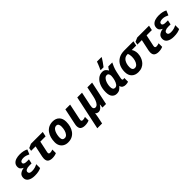

<svg xmlns="http://www.w3.org/2000/svg" viewBox="311 -2377 4197 4197"><g transform="rotate(-45 2410.0 -278.0)"><path d="M235.8 9.8Q139.2 9.8 79.1 -26.9Q19 -63.5 19 -133.8Q19 -203.6 63 -238.3Q106.9 -272.9 179.2 -285.2V-289.1Q146 -301.8 122.1 -328.4Q98.1 -355 98.1 -394Q98.1 -453.6 130.4 -489.3Q162.6 -524.9 214.6 -540.5Q266.6 -556.2 326.2 -556.2Q389.2 -556.2 437.5 -545.2Q485.8 -534.2 522.9 -514.2L478 -405.8Q442.9 -423.3 408.2 -434.6Q373.5 -445.8 330.1 -445.8Q288.1 -445.8 260 -431.6Q231.9 -417.5 231.9 -384.8Q231.9 -335.9 328.1 -335.9H394L372.1 -232.9H299.8Q243.2 -232.9 208.5 -214.8Q173.8 -196.8 173.8 -162.1Q173.8 -105 259.8 -105Q317.9 -105 358.6 -118.4Q399.4 -131.8 432.1 -148.9V-28.8Q396 -10.7 348.6 -0.5Q301.3 9.8 235.8 9.8Z M777.3 9.8Q712.9 9.8 674.1 -17.6Q635.3 -44.9 635.3 -116.2Q635.3 -141.1 641.1 -170.9L697.3 -434.1H559.1L573.2 -505.9L666 -545.9H1031.2L1007.3 -434.1H844.2L788.1 -170.9Q785.2 -156.2 785.2 -145Q785.2 -125.5 796.9 -117.2Q808.6 -108.9 828.1 -108.9Q848.1 -108.9 866.5 -113.5Q884.8 -118.2 907.2 -126V-16.1Q883.8 -4.9 850.8 2.4Q817.9 9.8 777.3 9.8Z M1265.1 9.8Q1203.6 9.8 1156.5 -15.6Q1109.4 -41 1082.8 -88.1Q1056.2 -135.3 1056.2 -200.2Q1056.2 -272.5 1074.2 -336.9Q1092.3 -401.4 1128.4 -450.7Q1164.6 -500 1219 -528.1Q1273.4 -556.2 1346.2 -556.2Q1441.4 -556.2 1497.3 -499Q1553.2 -441.9 1553.2 -339.8Q1553.2 -270.5 1536.1 -207.5Q1519 -144.5 1483.6 -95.7Q1448.2 -46.9 1393.8 -18.6Q1339.4 9.8 1265.1 9.8ZM1277.3 -109.9Q1317.9 -109.9 1346.4 -142.8Q1375 -175.8 1390.1 -228.5Q1405.3 -281.2 1405.3 -339.8Q1405.3 -381.3 1389.9 -408.7Q1374.5 -436 1335.4 -436Q1301.8 -436 1277.1 -413.6Q1252.4 -391.1 1236.3 -355.2Q1220.2 -319.3 1212.2 -278.3Q1204.1 -237.3 1204.1 -200.2Q1204.1 -109.9 1277.3 -109.9Z M1786.1 9.8Q1721.7 9.8 1682.9 -17.6Q1644 -44.9 1644 -116.2Q1644 -127.9 1646.2 -144.8Q1648.4 -161.6 1655.3 -192.9L1730 -545.9H1877L1801.3 -184.1Q1795.4 -155.8 1795.4 -144Q1795.4 -108.9 1837.4 -108.9Q1857.4 -108.9 1875.5 -113.5Q1893.6 -118.2 1916 -126V-16.1Q1893.1 -4.9 1859.9 2.4Q1826.7 9.8 1786.1 9.8Z M1931.2 240.2 2098.1 -545.9H2245.1L2179.2 -231Q2171.4 -194.3 2171.4 -169.9Q2171.4 -140.6 2186.8 -124.8Q2202.1 -108.9 2225.6 -108.9Q2260.7 -108.9 2287.1 -137.7Q2313.5 -166.5 2332.3 -214.1Q2351.1 -261.7 2362.3 -316.9L2410.2 -545.9H2557.1L2441.4 0H2331.5L2340.3 -85.9H2335.4Q2308.6 -40 2276.6 -15.1Q2244.6 9.8 2205.6 9.8Q2180.7 9.8 2161.9 0.2Q2143.1 -9.3 2133.3 -22.9H2128.4Q2125.5 0 2121.6 29.5Q2117.7 59.1 2112.3 84L2079.6 240.2Z M2767.1 9.8Q2702.6 9.8 2660.4 -38.1Q2618.2 -85.9 2618.2 -188Q2618.2 -293 2650.6 -376.2Q2683.1 -459.5 2741.2 -507.8Q2799.3 -556.2 2875 -556.2Q2927.7 -556.2 2956.3 -532.2Q2984.9 -508.3 3004.4 -472.2H3008.3Q3016.6 -488.8 3029.5 -510.5Q3042.5 -532.2 3056.2 -545.9H3180.2Q3163.1 -513.7 3138.7 -454.8Q3114.3 -396 3100.1 -329.1L3067.4 -172.9Q3064.5 -158.2 3064.5 -147Q3064.5 -115.2 3094.2 -115.2Q3101.6 -115.2 3110.8 -117.2Q3120.1 -119.1 3126 -121.1V-4.9Q3115.2 0 3094 4.9Q3072.8 9.8 3045.4 9.8Q2999.5 9.8 2968.5 -9Q2937.5 -27.8 2926.3 -70.8H2922.4Q2895.5 -38.6 2861.1 -14.4Q2826.7 9.8 2767.1 9.8ZM2832 -108.9Q2872.6 -108.9 2898.9 -144.5Q2925.3 -180.2 2940.4 -234.9Q2947.8 -261.2 2953.4 -293Q2959 -324.7 2959 -351.1Q2959 -390.1 2943.4 -413.6Q2927.7 -437 2896 -437Q2867.2 -437 2843.5 -415.8Q2819.8 -394.5 2802.7 -359.9Q2785.6 -325.2 2776.4 -283.9Q2767.1 -242.7 2767.1 -202.1Q2767.1 -108.9 2832 -108.9ZM2883.3 -606V-621.1Q2895.5 -644.5 2908.9 -675.8Q2922.4 -707 2935.1 -738.8Q2947.8 -770.5 2956.5 -795.9H3095.2V-784.2Q3071.3 -745.1 3040 -699.2Q3008.8 -653.3 2971.2 -606Z M3436 9.8Q3340.3 9.8 3282.2 -46.4Q3224.1 -102.5 3224.1 -207Q3224.1 -305.7 3261 -382.1Q3297.9 -458.5 3370.8 -502.2Q3443.8 -545.9 3552.2 -545.9H3834L3811 -437H3672.4Q3690.4 -415.5 3703.4 -377Q3716.3 -338.4 3716.3 -288.1Q3716.3 -262.2 3708.7 -224.6Q3701.2 -187 3682.9 -146.2Q3664.6 -105.5 3632.6 -70.1Q3600.6 -34.7 3552.2 -12.5Q3503.9 9.8 3436 9.8ZM3445.3 -109.9Q3485.8 -109.9 3514.4 -141.4Q3543 -172.9 3558.1 -223.9Q3573.2 -274.9 3573.2 -333Q3573.2 -365.2 3567.6 -390.4Q3562 -415.5 3553.2 -437H3539.1Q3481.4 -437 3444.3 -403.8Q3407.2 -370.6 3389.6 -318.6Q3372.1 -266.6 3372.1 -210Q3372.1 -109.9 3445.3 -109.9Z M4062.5 9.8Q3998 9.8 3959.2 -17.6Q3920.4 -44.9 3920.4 -116.2Q3920.4 -141.1 3926.3 -170.9L3982.4 -434.1H3844.2L3858.4 -505.9L3951.2 -545.9H4316.4L4292.5 -434.1H4129.4L4073.2 -170.9Q4070.3 -156.2 4070.3 -145Q4070.3 -125.5 4082 -117.2Q4093.8 -108.9 4113.3 -108.9Q4133.3 -108.9 4151.6 -113.5Q4169.9 -118.2 4192.4 -126V-16.1Q4168.9 -4.9 4136 2.4Q4103 9.8 4062.5 9.8Z M4533.2 9.8Q4436.5 9.8 4376.5 -26.9Q4316.4 -63.5 4316.4 -133.8Q4316.4 -203.6 4360.4 -238.3Q4404.3 -272.9 4476.6 -285.2V-289.1Q4443.4 -301.8 4419.4 -328.4Q4395.5 -355 4395.5 -394Q4395.5 -453.6 4427.7 -489.3Q4460 -524.9 4512 -540.5Q4564 -556.2 4623.5 -556.2Q4686.5 -556.2 4734.9 -545.2Q4783.2 -534.2 4820.3 -514.2L4775.4 -405.8Q4740.2 -423.3 4705.6 -434.6Q4670.9 -445.8 4627.4 -445.8Q4585.4 -445.8 4557.4 -431.6Q4529.3 -417.5 4529.3 -384.8Q4529.3 -335.9 4625.5 -335.9H4691.4L4669.4 -232.9H4597.2Q4540.5 -232.9 4505.9 -214.8Q4471.2 -196.8 4471.2 -162.1Q4471.2 -105 4557.1 -105Q4615.2 -105 4656 -118.4Q4696.8 -131.8 4729.5 -148.9V-28.8Q4693.4 -10.7 4646 -0.5Q4598.6 9.8 4533.2 9.8Z"/></g></svg>

Font: Open Sans
Style: Bold Italic
Weight: 700
Italic angle: -12°
Designer: Monotype Design Team
Foundry: Monotype Imaging Inc.
Version: Version 3.003; ttfautohint (v1.8.4)